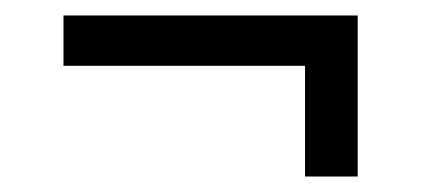

<svg xmlns="http://www.w3.org/2000/svg" viewBox="-20 -351 544 248"><path d="M62 -266V-331H442V-123H374V-266Z"/></svg>

Font: Bricolage Grotesque 10pt Light
Style: Regular
Weight: 300
Designer: Mathieu Triay
Foundry: Atelier Triay
Version: Version 1.000; ttfautohint (v1.8.4.7-5d5b);gftools[0.9.32]